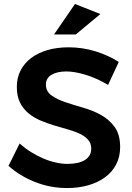

<svg xmlns="http://www.w3.org/2000/svg" viewBox="-20 -945 668 970"><path d="M487 -874 363 -771H253L359 -925ZM526 -516Q469 -550 413 -567Q357 -584 316 -584Q268 -584 240 -567Q212 -550 212 -518Q212 -483 240 -463Q268 -443 309.5 -429Q351 -415 400 -401Q449 -387 490.5 -364Q532 -341 559.5 -303Q587 -265 587 -202Q587 -153 567 -114.5Q547 -76 511 -49.5Q475 -23 426 -9Q377 5 319 5Q234 5 157 -25.5Q80 -56 23 -107L79 -220Q106 -196 136.5 -177Q167 -158 198.5 -144.5Q230 -131 261.5 -124Q293 -117 321 -117Q378 -117 409.5 -137Q441 -157 441 -194Q441 -221 425 -239Q409 -257 382.5 -269.5Q356 -282 322 -291.5Q288 -301 253 -311.5Q218 -322 184 -336.5Q150 -351 123.5 -373Q97 -395 81 -427Q65 -459 65 -506Q65 -552 84 -589Q103 -626 137.5 -652Q172 -678 220 -692Q268 -706 327 -706Q397 -706 463 -685.5Q529 -665 580 -632Z"/></svg>

Font: QuotatisMedium
Style: Regular
Weight: 500
Designer: Julieta Ulanovsky
Foundry: Quotatis-Medium
Version: Version 4.000;PS 004.000;hotconv 1.0.88;makeotf.lib2.5.64775